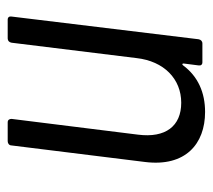

<svg xmlns="http://www.w3.org/2000/svg" viewBox="-47 -499 553 499"><g transform="rotate(-90 229.5 -249.5)"><path d="M368 -496 328 -171C320 -100 274 -55 212 -55C151 -55 120 -96 129 -167L170 -496C170 -502 167 -506 161 -506H112C106 -506 101 -502 101 -496L58 -149C45 -44 105 7 188 7C238 7 280 -11 309 -50C311 -53 314 -53 314 -49L309 -10C308 -4 311 0 317 0H366C372 0 376 -4 377 -10L436 -496C437 -502 434 -506 428 -506H379C373 -506 369 -502 368 -496Z"/></g></svg>

Font: Barlow Semi Condensed
Style: Italic
Weight: 400
Width: 4
Italic angle: -7°
Designer: Jeremy Tribby
Foundry: Tribby Type
Version: Version 1.422;hotconv 1.0.109;makeotfexe 2.5.65596